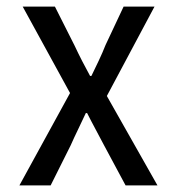

<svg xmlns="http://www.w3.org/2000/svg" viewBox="-20 -564 540 584"><path d="M39 0H134L195 -122C209 -154 226 -187 241 -220H245C261 -188 280 -154 296 -123L362 0H459L305 -272L450 -544H356L301 -427C289 -396 272 -362 258 -333H254C239 -360 221 -395 207 -425L147 -544H49L193 -281Z"/></svg>

Font: Noto Sans Mono CJK SC
Style: Regular
Weight: 400
Designer: Ryoko NISHIZUKA 西塚涼子 (kana, bopomofo & ideographs); Paul D. Hunt (Latin, Greek & Cyrillic); Sandoll Communications 산돌커뮤니
Foundry: Adobe
Version: Version 2.004;hotconv 1.0.118;makeotfexe 2.5.65603